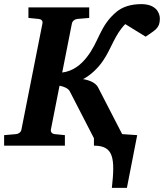

<svg xmlns="http://www.w3.org/2000/svg" viewBox="-37 -707 796 932"><path d="M739 -616C739 -648 717 -687 649 -687C597 -687 557 -673 529 -650C446 -581 444 -504 384 -429C356 -393 317 -361 265 -355L312 -593C315 -606 327 -614 338 -615L396 -620V-671H101V-620L151 -615C163 -614 172 -606 169 -593L67 -78C65 -65 53 -57 41 -56L-17 -51V0H278V-51L228 -56C217 -57 208 -65 210 -78L252 -291C272 -287 293 -279 301 -265L419 -36V0C515 0 522 61 506 205H579L629 -51L556 -56L439 -283C428 -304 401 -317 366 -323C400 -340 439 -375 465 -415C503 -471 521 -540 571 -590L670 -529C714 -560 739 -569 739 -616Z"/></svg>

Font: Veleka
Style: Bold Italic
Weight: 700
Italic angle: -12°
Designer: Stefan Peev, Context Ltd, 2016; SIL International, 1997-2014.
Foundry: Stefan Peev, Context Ltd, 2016
Version: Version 5.000